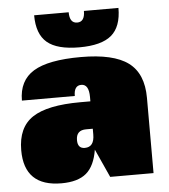

<svg xmlns="http://www.w3.org/2000/svg" viewBox="-51 -748 705 803"><g transform="rotate(-5 301.0 -346.0)"><path d="M380 0 326 -119Q315 -51 279.5 -21Q244 9 175 9Q19 9 19 -143Q19 -239 81.5 -280.5Q144 -322 283 -322H325V-340Q325 -394 293 -394Q262 -394 262 -350H40Q40 -434 102 -472Q164 -510 301 -510Q438 -510 500 -464Q562 -418 562 -316V0ZM297 -207Q255 -207 255 -165Q255 -130 285 -130Q325 -130 325 -183V-207ZM476 -701Q476 -622 434 -586.5Q392 -551 299 -551Q206 -551 164 -586.5Q122 -622 122 -701H267Q267 -655 299 -655Q331 -655 331 -701Z"/></g></svg>

Font: Fivo Sans Modern ExtBlk
Style: Regular
Weight: 950
Designer: Alexander Slobzheninov
Foundry: Alexander Slobzheninov
Version: 1.0